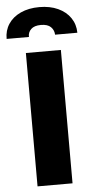

<svg xmlns="http://www.w3.org/2000/svg" viewBox="-109 -978 499 1014"><g transform="rotate(-5 140.5 -471.0)"><path d="M233.4 0H47.9V-707H233.4ZM139.6 -942.4Q195.8 -942.4 238.3 -922.9Q280.8 -903.3 304.2 -868.9Q327.6 -834.5 328.1 -790H210Q209 -814.5 192.1 -831.1Q175.3 -847.7 139.6 -847.7Q104.5 -847.7 87.4 -831.1Q70.3 -814.5 71.3 -790H-46.9Q-47.4 -834.5 -24.7 -868.9Q-2 -903.3 40.5 -922.9Q83 -942.4 139.6 -942.4Z"/></g></svg>

Font: Pretendard Std Black
Style: Regular
Weight: 900
Designer: Base glyphs from Inter by Rasmus Andersson; Hangeul glyphs from Noto Sans CJK(Source Han Sans) by Jang Soo-young and Kan
Foundry: Kil Hyung-jin
Version: Version 1.309